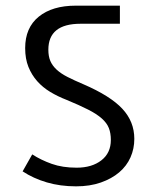

<svg xmlns="http://www.w3.org/2000/svg" viewBox="-20 -650 539 679"><path d="M404 -630V-566H265Q151 -566 151 -474Q151 -451 158 -434.5Q165 -418 180 -404Q195 -390 218.5 -378Q242 -366 275 -352Q370 -311 412.5 -265.5Q455 -220 455 -159Q455 -124 441.5 -93.5Q428 -63 401.5 -40.5Q375 -18 336.5 -4.5Q298 9 249 9Q193 9 145.5 -5Q98 -19 60 -44L94 -104Q125 -84 163 -70.5Q201 -57 251 -57Q305 -57 338.5 -83Q372 -109 372 -155Q372 -179 365 -197Q358 -215 340 -231Q322 -247 291.5 -262.5Q261 -278 215 -297Q184 -309 157.5 -325Q131 -341 111.5 -363Q92 -385 80.5 -413.5Q69 -442 69 -480Q69 -552 117 -591Q165 -630 248 -630Z"/></svg>

Font: Ek Mukta
Style: Regular
Weight: 400
Designer: Girish Dalvi and Yashodeep Gholap
Foundry: Ek Type
Version: Version 2.538;PS 1.001;hotconv 16.6.51;makeotf.lib2.5.65220;